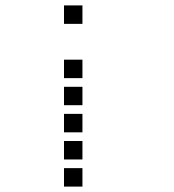

<svg xmlns="http://www.w3.org/2000/svg" viewBox="-20 -704 640 708"><path d="M217 -684Q216 -684 216 -684Q216 -684 216 -683V-617Q216 -616 216 -616Q216 -616 217 -616H283Q284 -616 284 -616Q284 -616 284 -617V-683Q284 -684 284 -684Q284 -684 283 -684ZM217 -484Q216 -484 216 -484Q216 -484 216 -483V-417Q216 -416 216 -416Q216 -416 217 -416H283Q284 -416 284 -416Q284 -416 284 -417V-483Q284 -484 284 -484Q284 -484 283 -484ZM217 -384Q216 -384 216 -384Q216 -384 216 -383V-317Q216 -316 216 -316Q216 -316 217 -316H283Q284 -316 284 -316Q284 -316 284 -317V-383Q284 -384 284 -384Q284 -384 283 -384ZM217 -284Q216 -284 216 -284Q216 -284 216 -283V-217Q216 -216 216 -216Q216 -216 217 -216H283Q284 -216 284 -216Q284 -216 284 -217V-283Q284 -284 284 -284Q284 -284 283 -284ZM217 -184Q216 -184 216 -184Q216 -184 216 -183V-117Q216 -116 216 -116Q216 -116 217 -116H283Q284 -116 284 -116Q284 -116 284 -117V-183Q284 -184 284 -184Q284 -184 283 -184ZM217 -84Q216 -84 216 -84Q216 -84 216 -83V-17Q216 -16 216 -16Q216 -16 217 -16H283Q284 -16 284 -16Q284 -16 284 -17V-83Q284 -84 284 -84Q284 -84 283 -84Z"/></svg>

Font: Doto SemiBold
Style: Regular
Weight: 600
Monospace: yes
Version: Version 1.000